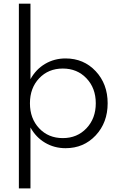

<svg xmlns="http://www.w3.org/2000/svg" viewBox="-20 -802 665 1058"><path d="M84 -781.7H147.9V-365.7Q177.7 -419.9 228.5 -450Q279.3 -480 341.3 -480Q441.4 -480 507.3 -409.7Q573.2 -339.4 573.2 -232.9Q573.2 -126.5 507.3 -55.9Q441.4 14.6 341.3 14.6Q279.3 14.6 228.5 -15.4Q177.7 -45.4 147.9 -99.6V236.3H84ZM326.2 -424.3Q246.6 -424.3 195.8 -370.6Q145 -316.9 145 -232.9Q145 -148.9 195.8 -95Q246.6 -41 326.2 -41Q405.3 -41 456.5 -95.2Q507.8 -149.4 507.8 -232.9Q507.8 -316.4 456.5 -370.4Q405.3 -424.3 326.2 -424.3Z"/></svg>

Font: Spartan MB
Style: Regular
Weight: 400
Designer: Matt Bailey, Mirko Velimirovic
Foundry: Matt Bailey
Version: Version 1.005